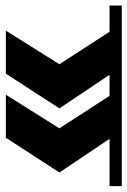

<svg xmlns="http://www.w3.org/2000/svg" viewBox="63 -540 447 674"><g transform="rotate(-90 287.0 -203.5)"><path d="M-30 0V-43H136L18 -219L140 -407H291L173 -219L287 -43H361L243 -219L365 -407H516L398 -219L512 -43H604V0Z"/></g></svg>

Font: Montserrat Subrayada
Style: Bold
Weight: 700
Version: Version 2.001